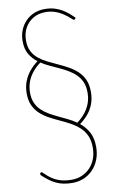

<svg xmlns="http://www.w3.org/2000/svg" viewBox="-194 -1512 1364 2233"><g transform="rotate(-10 488.5 -396.0)"><path d="M471 628Q415 628 366.5 618Q318 608 277 588Q236 568 200 540.5Q164 513 127 479Q119 471 118.5 463.5Q118 456 124 449Q133 441 138.5 442Q144 443 153 453Q200 501 248 531.5Q296 562 350.5 576Q405 590 469 590Q536 590 591.5 566Q647 542 688.5 498.5Q730 455 752.5 395Q775 335 775 264Q775 179 747.5 120Q720 61 673.5 19.5Q627 -22 569.5 -53.5Q512 -85 451 -112.5Q390 -140 332 -171.5Q274 -203 228 -245Q182 -287 154.5 -346Q127 -405 127 -490Q127 -566 151.5 -629.5Q176 -693 218.5 -745Q261 -797 316 -837Q259 -880 222.5 -941Q186 -1002 186 -1096Q186 -1167 210 -1226Q234 -1285 277 -1329Q320 -1373 377.5 -1396.5Q435 -1420 504 -1420Q579 -1420 638 -1398Q697 -1376 744 -1341.5Q791 -1307 829 -1269Q838 -1262 838.5 -1257Q839 -1252 832 -1245Q823 -1236 816.5 -1237.5Q810 -1239 801 -1248Q756 -1290 710 -1320Q664 -1350 614 -1366.5Q564 -1383 504 -1383Q423 -1383 360 -1346Q297 -1309 261.5 -1244.5Q226 -1180 226 -1096Q226 -1021 253 -968.5Q280 -916 326 -879Q372 -842 429 -813.5Q486 -785 546.5 -758Q607 -731 663.5 -699.5Q720 -668 766 -625.5Q812 -583 839 -523Q866 -463 866 -378Q866 -299 841.5 -235Q817 -171 774.5 -121Q732 -71 677 -31Q738 18 776.5 87.5Q815 157 815 264Q815 343 789 410Q763 477 716.5 526Q670 575 607.5 601.5Q545 628 471 628ZM648 -52Q699 -89 739 -137Q779 -185 802.5 -245Q826 -305 826 -378Q826 -449 804 -500.5Q782 -552 744 -590Q706 -628 657 -657Q608 -686 554 -711Q500 -736 446.5 -760.5Q393 -785 346 -816Q294 -779 253 -729.5Q212 -680 189.5 -620.5Q167 -561 167 -490Q167 -421 189 -370.5Q211 -320 249 -283Q287 -246 335.5 -217.5Q384 -189 438 -163.5Q492 -138 546 -112Q600 -86 648 -52Z"/></g></svg>

Font: Playwrite BE WAL Thin
Style: Regular
Weight: 250
Version: Version 1.002